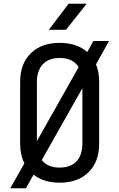

<svg xmlns="http://www.w3.org/2000/svg" viewBox="-20 -970 640 1030"><path d="M35 40 111 -94Q88 -139 88 -200V-530Q88 -628 145 -684Q202 -740 300 -740Q392 -740 448 -691L481 -750H565L495 -625Q512 -584 512 -531V-200Q512 -102 455 -46Q398 10 300 10Q215 10 160 -33L119 40ZM178 -530V-213L402 -610Q371 -659 300 -659Q242 -659 210 -625.5Q178 -592 178 -530ZM300 -71Q359 -71 390.5 -104.5Q422 -138 422 -200V-497L204 -111Q236 -71 300 -71ZM242 -810 348 -950H445L334 -810Z"/></svg>

Font: JetBrainsMonoNL NFM
Style: Regular
Weight: 400
Monospace: yes
Designer: Philipp Nurullin, Konstantin Bulenkov
Foundry: JetBrains
Version: Version 2.304; ttfautohint (v1.8.4.7-5d5b);Nerd Fonts 3.3.0